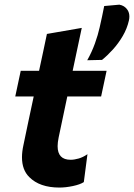

<svg xmlns="http://www.w3.org/2000/svg" viewBox="-20 -810 588 843"><path d="M241 13.5Q154 13.5 108.5 -32.5Q76.5 -64 76.5 -119.5Q76.5 -144 83 -173.5Q93.5 -224.5 104 -274Q114.5 -323 128 -386.5H47L71 -499H151.5Q161 -543 169.2 -581.5Q177.5 -620 186 -661L339 -687.5Q326.5 -629 316.8 -583Q307 -537 299 -499H448L424 -386.5H275.5L237.5 -206.5Q233 -184.5 233 -168Q233 -108.5 290 -108.5Q306 -108.5 325.2 -114Q344.5 -119.5 364 -133L348 -10.5Q332 0 300.2 6.8Q268.5 13.5 241 13.5ZM363 -545.5Q383 -581 396.8 -619.2Q410.5 -657.5 417.5 -689.5Q422.5 -713 428 -737Q433 -760.5 437.5 -783.5L504 -789.5Q527 -785.5 539.5 -767Q548 -754.5 548 -737.5Q548 -729 546 -720Q538 -684.5 519 -652Q500 -619.5 475.5 -592.5Q451 -565.5 428 -547Z"/></svg>

Font: Heraclito
Style: Bold Italic
Weight: 700
Italic angle: -12°
Designer: Kostas Bartsokas (font) & Cristiano Sobral (main changes)
Foundry: Kostas Bartsokas (font) & Cristiano Sobral (main changes)
Version: Version 1.00;July 8, 2020;FontCreator 13.0.0.2655 64-bit